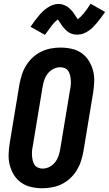

<svg xmlns="http://www.w3.org/2000/svg" viewBox="-20 -997 581 1025"><path d="M206 8Q176 8 147 1.5Q118 -5 94.5 -21Q71 -37 55.5 -61.5Q40 -86 32.5 -114Q25 -142 26 -172.5Q27 -203 32 -234L84 -548Q89 -574 97 -599Q105 -624 119.5 -647.5Q134 -671 154.5 -690Q175 -709 199.5 -721Q224 -733 250.5 -738Q277 -743 303 -743Q333 -743 362.5 -736.5Q392 -730 415 -714Q438 -698 453.5 -673.5Q469 -649 476.5 -621Q484 -593 483 -562.5Q482 -532 477 -501L425 -187Q420 -161 412 -136Q404 -111 389.5 -87.5Q375 -64 354.5 -45Q334 -26 309.5 -14Q285 -2 258.5 3Q232 8 206 8ZM208 -97Q227 -97 245 -106.5Q263 -116 275 -132Q287 -148 293 -166.5Q299 -185 302 -204L354 -518Q357 -531 358 -544.5Q359 -558 358 -570.5Q357 -583 354 -595.5Q351 -608 344.5 -618Q338 -628 326 -633Q314 -638 301 -638Q282 -638 264 -628.5Q246 -619 234 -603Q222 -587 216 -568.5Q210 -550 207 -531L155 -217Q152 -204 151 -190.5Q150 -177 151 -164.5Q152 -152 155 -139.5Q158 -127 164.5 -117Q171 -107 183 -102Q195 -97 208 -97ZM220 -811 143 -854Q155 -872 166 -886.5Q177 -901 187 -913Q197 -925 207.5 -935Q218 -945 231.5 -954.5Q245 -964 260.5 -970Q276 -976 292 -976Q301 -976 309.5 -974Q318 -972 327 -968Q336 -964 342 -959.5Q348 -955 355 -948.5Q362 -942 367.5 -935Q373 -928 377 -921.5Q381 -915 386 -907.5Q391 -900 395 -894Q411 -906 427 -925.5Q443 -945 464 -977L541 -933Q529 -916 518 -901Q507 -886 497 -874.5Q487 -863 477 -852.5Q467 -842 453 -832.5Q439 -823 424 -817.5Q409 -812 393 -812Q384 -812 375 -813.5Q366 -815 357 -819Q348 -823 342 -827.5Q336 -832 329 -839Q322 -846 316.5 -853Q311 -860 307 -866Q303 -872 297.5 -880.5Q292 -889 289 -893Q273 -882 257.5 -862Q242 -842 220 -811Z"/></svg>

Font: Iosevka Curly Extrabold
Style: Italic
Weight: 800
Italic angle: -9°
Monospace: yes
Designer: Belleve Invis
Foundry: Belleve Invis
Version: Version 22.1.2; ttfautohint (v1.8.4)